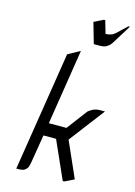

<svg xmlns="http://www.w3.org/2000/svg" viewBox="-130 -946 710 1013"><g transform="rotate(15 224.5 -439.0)"><path d="M64 0 167 -651.9 232.9 -688 168 -275.9H264.2L348.1 -387.2L357.9 -395L371.1 -402.8L374 -404.8L391.1 -410.2L405.8 -412.1H438L293.9 -223.1L291 -219.2L377 -24.9L326.2 0H317.9L226.1 -206.1H157.2L131.8 -50.8L127.9 -34.2L125 -24.9L120.1 -17.1L109.9 -7.8L103 -3.9L94.2 -2L79.1 0ZM256.8 -853 307.1 -877.9H314.9L335 -808.1L353 -810.1L369.1 -814.9L373 -816.9L386.2 -826.2L440.9 -877.9H449.2L384.8 -773.9L376 -762.2L372.1 -757.8L357.9 -748L350.1 -744.1L342.8 -742.2L326.2 -740.2H289.1Z"/></g></svg>

Font: Petahja
Style: Italic
Weight: 400
Designer: T. Christopher White
Version: Version 1.1